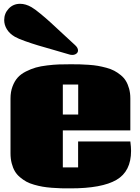

<svg xmlns="http://www.w3.org/2000/svg" viewBox="-20 -991 748 1025"><path d="M2.4 0ZM379.9 -751Q396.5 -736.3 396.5 -721.7Q396.5 -711.4 387.7 -704.6Q378.9 -697.8 365.7 -697.8Q356.9 -697.8 350.1 -700.2Q325.2 -708 271.5 -723.1Q217.8 -738.3 184.3 -748.3Q150.9 -758.3 113.8 -771.5Q76.7 -784.7 59.1 -794.9Q30.8 -811.5 16.6 -835Q2.4 -858.4 2.4 -883.8Q2.4 -919.4 26.6 -945.1Q50.8 -970.7 87.4 -970.7Q117.2 -970.7 148.4 -952.6Q165.5 -942.9 196 -917.7Q226.6 -892.6 250.7 -870.4Q274.9 -848.1 318.8 -807.4Q362.8 -766.6 379.9 -751ZM315.4 -379.4H397.5V-539.6H315.4ZM675.8 -235.8Q679.7 -206.1 679.7 -185.5Q679.7 -76.2 601.8 -30.8Q523.9 14.6 356.9 14.6Q328.1 14.6 306.6 14.2Q285.2 13.7 256.8 11.5Q228.5 9.3 207.5 5.6Q186.5 2 162.4 -4.9Q138.2 -11.7 120.8 -21.2Q103.5 -30.8 86.7 -44.9Q69.8 -59.1 59.3 -76.9Q48.8 -94.7 42.5 -119.1Q36.1 -143.6 36.1 -172.4V-465.3Q36.1 -501 46.9 -529.5Q57.6 -558.1 74.5 -576.9Q91.3 -595.7 118.4 -609.4Q145.5 -623 171.1 -630.4Q196.8 -637.7 231.9 -641.8Q267.1 -646 293.7 -647Q320.3 -647.9 356 -647.9Q383.8 -647.9 404.8 -647.5Q425.8 -647 453.9 -645Q481.9 -643.1 502.7 -639.4Q523.4 -635.7 547.9 -629.2Q572.3 -622.6 589.8 -613.3Q607.4 -604 624.5 -590.1Q641.6 -576.2 652.1 -558.8Q662.6 -541.5 669.2 -517.8Q675.8 -494.1 675.8 -465.8V-294.9H315.4V-97.2H397V-235.8Z"/></svg>

Font: Coda ExtraBold
Style: Regular
Weight: 800
Version: Version 2.001; ttfautohint (v0.8) -r 50 -G 200 -x